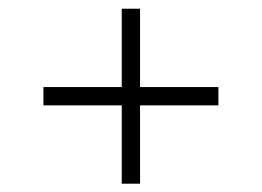

<svg xmlns="http://www.w3.org/2000/svg" viewBox="-20 -482 615 451"><path d="M266 -461.5H309V-277.5H493V-234.5H309V-50.5H266V-234.5H82V-277.5H266Z"/></svg>

Font: Newsreader Display
Style: Bold
Weight: 700
Designer: Hugues Gentile
Foundry: Production Type
Version: Version 1.001